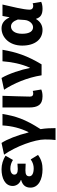

<svg xmlns="http://www.w3.org/2000/svg" viewBox="836 -1384 725 2436"><g transform="rotate(-90 1198.0 -165.5)"><path d="M36 -141C36 -39 140 12 268 12C331 12 387 1 451 -45L394 -138C355 -109 314 -100 282 -100C215 -100 180 -121 180 -156C180 -191 203 -205 255 -205C282 -205 312 -204 340 -202V-306C317 -304 292 -302 271 -302C224 -302 201 -317 201 -346C201 -376 231 -396 278 -396C316 -396 354 -385 387 -363L441 -457C392 -489 329 -508 270 -508C158 -508 57 -465 57 -366C57 -326 82 -279 133 -263V-259C73 -243 36 -208 36 -141Z M647 41C647 109 645 136 640 177H791C791 121 789 49 778 -13C907 -213 942 -328 971 -496H825C818 -376 791 -269 740 -166H736C701 -307 648 -441 603 -508L454 -476C560 -326 647 -85 647 41Z M1053 -155C1053 -54 1084 12 1194 12C1236 12 1259 5 1281 -4L1263 -112C1253 -108 1240 -106 1232 -106C1205 -106 1191 -117 1191 -149C1191 -232 1198 -380 1201 -496H1053Z M1278 -476C1357 -355 1432 -184 1461 0H1600C1710 -183 1755 -321 1785 -496H1639C1630 -382 1608 -261 1558 -149H1554C1534 -255 1481 -418 1427 -508Z M1838 -246C1838 -84 1917 12 2037 12C2095 12 2141 -15 2175 -70H2178C2196 -10 2236 12 2306 12C2346 12 2374 4 2393 -5L2375 -113C2363 -109 2352 -106 2342 -106C2315 -106 2294 -119 2294 -152C2294 -228 2333 -381 2359 -496H2214L2198 -409H2194C2162 -480 2113 -508 2057 -508C1943 -508 1838 -410 1838 -246ZM2163 -215C2159 -156 2116 -108 2072 -108C2021 -108 1988 -151 1988 -247C1988 -346 2034 -388 2080 -388C2120 -388 2148 -360 2169 -301Z"/></g></svg>

Font: Cambridge Sans Bold
Style: Regular
Weight: 700
Version: Version 2.020;PS 002.020;hotconv 1.0.88;makeotf.lib2.5.64775